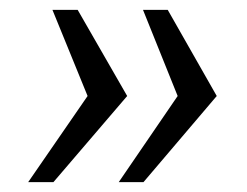

<svg xmlns="http://www.w3.org/2000/svg" viewBox="-20 -531 500 388"><path d="M137 -511H86L157 -337L37 -163H88L237 -337ZM319 -511H269L339 -337L220 -163H270L418 -337Z"/></svg>

Font: Chivo
Style: Italic
Weight: 400
Italic angle: -8°
Designer: Hector Gatti
Foundry: Omnibus-Type
Version: Version 1.003;PS 001.003;hotconv 1.0.70;makeotf.lib2.5.58329